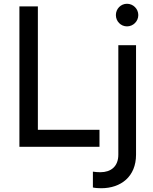

<svg xmlns="http://www.w3.org/2000/svg" viewBox="-20 -779 812 1019"><path d="M83 0H508V-90H181V-745H83ZM473 216C484 219 505 220 517 220C622 220 702 158 702 42V-539H608V42C608 105 568 135 513 135C500 135 486 134 473 132ZM595 -699C595 -666 621 -639 654 -639C687 -639 714 -666 714 -699C714 -732 687 -759 654 -759C621 -759 595 -732 595 -699Z"/></svg>

Font: Mluvka Medium
Style: Regular
Weight: 500
Designer: Modified by Jiří Krblich, Original typeface by Gumpita Rahayu
Foundry: Gumpita Rahayu & Jiří Krblich
Version: Version 2.000;Glyphs 3.1.1 (3134)